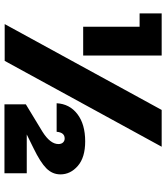

<svg xmlns="http://www.w3.org/2000/svg" viewBox="38 -782 745 861"><g transform="rotate(90 410.5 -351.5)"><path d="M100 -605H40V-704H229V-352H100ZM638 -704 253 0H88L473 -704ZM583 -99H757V1H448V-95L570 -169Q626 -204 626 -241Q626 -254 619 -261.5Q612 -269 601 -269Q574 -269 571 -233H443Q446 -291 491.5 -326Q537 -361 614 -361Q686 -361 724 -328Q762 -295 762 -250Q762 -214 735 -187Q708 -160 644 -129Z"/></g></svg>

Font: Fz Poppins
Style: Bold
Weight: 700
Designer: Ninad Kale (Devanagari), Jonny Pinhorn (Latin)
Foundry: Indian Type Foundry
Version: Vit hóa bi Vntype.Com & FontZin.Com